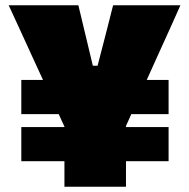

<svg xmlns="http://www.w3.org/2000/svg" viewBox="-20 -710 719 730"><path d="M229 -220 98 -505Q85.5 -532.5 74.2 -557Q63 -581.5 48.8 -612.5Q34.5 -643.5 13 -690H278Q286 -657 291.5 -633.5Q297 -610 302 -589.5Q307 -569 313 -544L333 -460H351L373 -545Q379.5 -570.5 385 -591.5Q390.5 -612.5 396.2 -635.5Q402 -658.5 410 -690H666Q646 -645 624.8 -598Q603.5 -551 583 -506L454 -220ZM225 0Q225 -53.5 225 -104.2Q225 -155 225 -220V-411H459V-220Q459 -155 459 -104.2Q459 -53.5 459 0ZM61 -97V-227Q117.5 -227 170 -227Q222.5 -227 269 -227H413Q459.5 -227 512.2 -227Q565 -227 621 -227V-97Q565 -97 512.2 -97Q459.5 -97 413 -97H269Q222.5 -97 170 -97Q117.5 -97 61 -97ZM61 -276V-406Q117.5 -406 170 -406Q222.5 -406 269 -406H413Q459.5 -406 512.2 -406Q565 -406 621 -406V-276Q565 -276 512.2 -276Q459.5 -276 413 -276H269Q222.5 -276 170 -276Q117.5 -276 61 -276Z"/></svg>

Font: Commissioner Thin Black
Style: Regular
Weight: 900
Version: Version 1.000